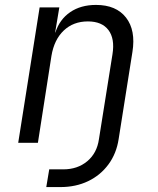

<svg xmlns="http://www.w3.org/2000/svg" viewBox="-20 -580 640 780"><path d="M168 180 180 108H237Q295 108 334.5 75Q374 42 382 -15L437 -360Q447 -423 420.5 -458Q394 -493 337 -493Q278 -493 239 -456Q200 -419 189 -353L134 0H54L141 -550H221L204 -448H205Q222 -501 265 -530.5Q308 -560 370 -560Q452 -560 492 -508.5Q532 -457 518 -369L462 -15Q453 44 420.5 88Q388 132 338 156Q288 180 225 180Z"/></svg>

Font: JetBrains Mono NL Light
Style: Italic
Weight: 300
Italic angle: -9°
Designer: Philipp Nurullin, Konstantin Bulenkov
Foundry: JetBrains
Version: Version 2.304; ttfautohint (v1.8.4.7-5d5b)